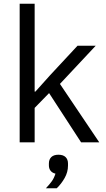

<svg xmlns="http://www.w3.org/2000/svg" viewBox="-20 -760 567 1025"><path d="M85 0ZM85 -740H165V-271H169L248 -359L394 -516H491L300 -312L510 0H413L242 -263L165 -184V0H85ZM292 66Q317 66 330 78.5Q343 91 343 113V124Q343 159 325 190.5Q307 222 283 245H225Q245 224 257 207Q269 190 276 167Q259 163 250 151.5Q241 140 241 123V113Q241 91 254 78.5Q267 66 292 66Z"/></svg>

Font: Aneliza
Style: Regular
Weight: 400
Designer: Mike Abbink, Paul van der Laan, Pieter van Rosmalen
Foundry: Bold Monday
Version: Version 3.001;September 8, 2019;FontCreator 11.5.0.2425 64-b